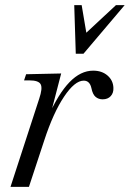

<svg xmlns="http://www.w3.org/2000/svg" viewBox="-20 -730 507 750"><path d="M21 0 133 -344Q147 -385 139 -400.5Q131 -416 95 -416H74L82 -440L219 -443L173 -266L168 -274Q208 -364 251.5 -409Q295 -454 344 -454Q378 -454 400 -435Q422 -416 423 -387Q424 -367 412.5 -354.5Q401 -342 381 -342Q365 -342 353.5 -351.5Q342 -361 337 -386Q334 -400 326.5 -407.5Q319 -415 307 -415Q272 -415 230 -352Q188 -289 153 -182L93 0ZM276 -520 270 -710H299L324 -562L288 -575L433 -710H467L306 -520Z"/></svg>

Font: Baskervville
Style: Italic
Weight: 400
Italic angle: -18°
Designer: ANRT
Foundry: ANRT
Version: Version 1.100